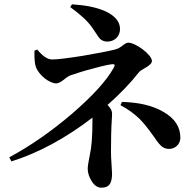

<svg xmlns="http://www.w3.org/2000/svg" viewBox="-20 -823 908 891"><path d="M450 48C471 48 485 41 492 27C497 17 500 2 500 -17C500 -22 499 -34 498 -53C496 -82 495 -104 495 -118C495 -174 496 -225 499 -271C500 -284 500 -292 500 -297C500 -309 493 -322 479 -336C536 -386 585 -437 625 -488C628 -492 636 -498 649 -505C673 -518 685 -529 685 -540C685 -569 610 -625 575 -625C569 -625 561 -621 552 -614C539 -603 526 -596 513 -593C477 -584 427 -575 364 -564C294 -553 247 -547 222 -547C201 -547 178 -562 153 -593L140 -588C139 -553 141 -529 146 -514C159 -475 209 -436 241 -436C250 -436 262 -442 276 -453C289 -464 300 -471 309 -474C335 -483 369 -494 412 -505C459 -518 488 -524 501 -525C513 -526 515 -522 508 -509C475 -449 410 -378 314 -295C219 -214 122 -146 23 -93L33 -74C160 -114 285 -182 409 -277C409 -271 409 -265 409 -259C409 -191 405 -140 397 -105C396 -98 394 -89 392 -78C389 -62 387 -50 387 -41C387 -22 393 -2 405 17C418 38 433 48 450 48ZM765 -132C794 -132 817 -155 817 -184C817 -234 791 -274 738 -304C689 -333 625 -348 546 -350L539 -335C573 -317 602 -296 627 -272C647 -252 671 -222 699 -182C712 -162 724 -148 734 -141C743 -135 753 -132 765 -132ZM478 -630C513 -630 537 -656 537 -688C537 -723 513 -751 466 -772C427 -789 377 -799 314 -803L306 -790C353 -756 387 -725 407 -696C410 -692 413 -687 418 -680C430 -661 439 -648 445 -642C454 -634 465 -630 478 -630Z"/></svg>

Font: AllPunType Bold
Style: Regular
Weight: 700
Version: 1.0